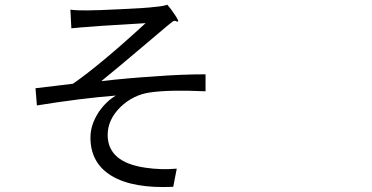

<svg xmlns="http://www.w3.org/2000/svg" viewBox="-20 -752 1540 795"><path d="M354.5 -182.6Q354.5 -236.3 389.6 -289.1Q419.9 -333 460 -356.4Q313.5 -344.7 132.8 -315.4L127 -386.7Q152.3 -389.6 210 -396.5Q260.7 -403.3 282.2 -405.3Q393.6 -482.4 583 -656.2Q568.4 -655.3 506.8 -651.4Q371.1 -643.6 344.7 -640.6Q335.9 -639.6 317.4 -638.7Q287.1 -635.7 275.4 -634.8L271.5 -711.9Q304.7 -708 343.8 -709Q379.9 -709 479.5 -713.9Q587.9 -718.8 623 -723.6Q657.2 -726.6 672.9 -732.4Q690.4 -711.9 705.6 -688.5Q720.7 -665 717.3 -663.1Q713.9 -661.1 710 -664.1Q703.1 -668 695.3 -663.1Q677.7 -649.4 670.9 -643.6Q653.3 -628.9 607.4 -589.8Q453.1 -459 399.4 -416Q508.8 -428.7 618.2 -435.5Q729.5 -444.3 831.1 -444.3V-374Q679.7 -380.9 600.6 -369.1Q532.2 -359.4 479.5 -309.6Q425.8 -256.8 425.8 -193.4Q425.8 -80.1 582 -57.6Q647.5 -47.9 711.9 -53.7L697.3 21.5Q531.2 29.3 442.9 -23.4Q354.5 -76.2 354.5 -182.6Z"/></svg>

Font: Bpmf GenSeki Gothic R
Style: R
Weight: 400
Foundry: But Ko
Version: Version 1.320